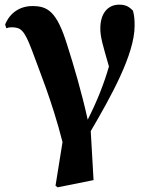

<svg xmlns="http://www.w3.org/2000/svg" viewBox="-20 -583 643 823"><path d="M218 213 227 220 381 189 369 -21C455 -168 557 -350 557 -472C557 -499 556 -514 550 -537C533 -555 518 -563 491 -563C440 -563 410 -523 410 -461C410 -424 420 -392 447 -298C425 -222 396 -149 356 -70C329 -192 294 -309 269 -387C224 -535 184 -557 119 -557C66 -557 23 -529 2 -478L7 -462C15 -465 22 -466 28 -466C68 -466 83 -457 116 -370C146 -287 203 -151 248 26Z"/></svg>

Font: Noto Serif CJK SC Black
Style: Regular
Weight: 900
Designer: Ryoko NISHIZUKA 西塚涼子 (kana & ideographs); Frank Grießhammer (Latin, Greek & Cyrillic); Wenlong ZHANG 张文龙 (bopomofo); San
Foundry: Adobe
Version: Version 2.001;hotconv 1.1.0;makeotfexe 2.6.0